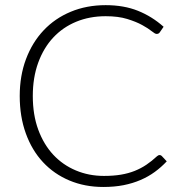

<svg xmlns="http://www.w3.org/2000/svg" viewBox="-20 -736 720 764"><path d="M615 -119Q620 -119 623.5 -115.5L643.5 -94Q621.5 -70.5 595.8 -51.8Q570 -33 539.2 -19.8Q508.5 -6.5 471.8 0.8Q435 8 391 8Q317.5 8 256.2 -17.8Q195 -43.5 151 -90.8Q107 -138 82.8 -205Q58.5 -272 58.5 -354Q58.5 -434.5 83.5 -501Q108.5 -567.5 153.5 -615.2Q198.5 -663 261.5 -689.2Q324.5 -715.5 400.5 -715.5Q473 -715.5 529 -693Q585 -670.5 631 -629.5L615.5 -607Q611.5 -601 603 -601Q597 -601 583.5 -612Q570 -623 546 -636.2Q522 -649.5 486.2 -660.5Q450.5 -671.5 400.5 -671.5Q336.5 -671.5 283.2 -649.5Q230 -627.5 191.8 -586.5Q153.5 -545.5 132 -486.5Q110.5 -427.5 110.5 -354Q110.5 -279 132.2 -220Q154 -161 192 -120.2Q230 -79.5 281.8 -57.8Q333.5 -36 393.5 -36Q431.5 -36 461.2 -41Q491 -46 516 -56Q541 -66 562.5 -80.5Q584 -95 605 -114.5Q607.5 -116.5 610 -117.8Q612.5 -119 615 -119Z"/></svg>

Font: Lato Light
Style: Regular
Weight: 300
Designer: Lukasz Dziedzic
Foundry: tyPoland Lukasz Dziedzic
Version: Version 2.007; 2014-02-27